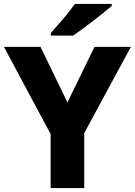

<svg xmlns="http://www.w3.org/2000/svg" viewBox="-20 -1044 682 971"><path d="M321 -526 458 -807H642L406 -371V-93H236V-366L0 -807H185ZM545 -1014Q529 -1000 504 -980Q479 -960 450.5 -938Q422 -916 395.5 -896.5Q369 -877 349 -864H237V-877Q253 -896 276 -921.5Q299 -947 321 -974.5Q343 -1002 358 -1024H545Z"/></svg>

Font: Noto Sans Telugu UI ExtraBold
Style: Regular
Weight: 800
Designer: Jelle Bosma - Monotype Design Team
Foundry: Monotype Imaging Inc.
Version: Version 2.005; ttfautohint (v1.8.4.7-5d5b)